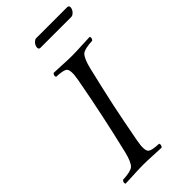

<svg xmlns="http://www.w3.org/2000/svg" viewBox="-259 -902 973 973"><g transform="rotate(-45 227.0 -416.0)"><path d="M422.9 -787.1H198.7Q187 -788.1 189.5 -805.2Q193.4 -822.8 209.5 -833.5Q214.4 -836.9 218.3 -836.9H443.4Q456.1 -835.9 453.6 -819.8Q449.7 -801.3 432.1 -790Q426.8 -787.6 422.9 -787.1ZM214.8 -108.9Q202.6 -44.4 219.7 -30.3Q233.4 -20 282.2 -18.1Q288.1 -6.3 277.3 4.9Q254.9 4.4 219.7 2.4Q176.8 0 149.4 0Q121.1 0 76.2 2.4Q39.6 4.4 18.6 4.9Q12.7 -6.8 23.4 -18.1Q80.6 -20.5 97.7 -35.2Q116.2 -52.7 129.9 -108.9Q159.7 -234.4 177.7 -320.8Q197.3 -412.1 220.2 -536.1Q232.4 -600.6 215.3 -614.7Q201.7 -625 152.8 -627Q147 -638.7 157.7 -649.9Q180.2 -649.4 215.3 -647.5Q258.3 -645 285.6 -645Q314 -645 358.9 -647.5Q395.5 -649.4 416.5 -649.9Q422.4 -638.2 411.6 -627Q354.5 -624.5 337.9 -609.9Q319.3 -592.3 305.7 -536.1Q281.2 -434.6 256.3 -319.8Q237.8 -231.4 214.8 -108.9Z"/></g></svg>

Font: Linux Libertine Display Slanted O
Style: Slanted
Weight: 400
Designer: Philipp H. Poll
Foundry: Philipp H. Poll
Version: Version 5.0.9